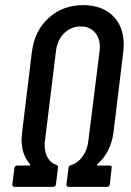

<svg xmlns="http://www.w3.org/2000/svg" viewBox="-20 -728 512 748"><path d="M28 -10 36 -73Q38 -83 47 -83H95Q97 -83 97.5 -84.5Q98 -86 97 -88Q64 -126 64 -183Q64 -191 66 -211L104 -524Q114 -607 169 -657.5Q224 -708 304 -708Q377 -708 419.5 -666.5Q462 -625 462 -554Q462 -544 460 -524L422 -211Q411 -133 359 -88Q356 -83 360 -83H407Q417 -83 415 -73L408 -10Q406 0 397 0H247Q243 0 240.5 -3Q238 -6 239 -10L247 -74Q247 -82 257 -85Q282 -92 301 -117.5Q320 -143 324 -178L368 -529Q369 -535 369 -545Q369 -581 348.5 -603Q328 -625 294 -625Q257 -625 230 -598.5Q203 -572 198 -529L155 -178Q154 -172 154 -162Q154 -133 166.5 -112.5Q179 -92 199 -86Q207 -83 206 -75L198 -10Q196 0 187 0H37Q28 0 28 -10Z"/></svg>

Font: Barlow Condensed Medium
Style: Italic
Weight: 500
Width: 3
Italic angle: -7°
Designer: Jeremy Tribby
Foundry: Tribby Type
Version: Version 1.408